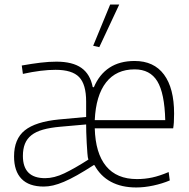

<svg xmlns="http://www.w3.org/2000/svg" viewBox="-20 -818 835 847"><path d="M391 -616 466 -798H506L418 -610ZM581 9Q516 9 469.5 -16Q423 -41 397 -89L394 -90Q352 -63 320 -45Q288 -27 262 -16Q236 -5 214.5 0Q193 5 173 5Q108 5 75 -29Q42 -63 42 -128Q42 -205 89.5 -243Q137 -281 240 -291L360 -302V-370Q360 -446 329 -478Q298 -510 225 -510Q163 -510 81 -492L76 -529Q121 -537 158.5 -541.5Q196 -546 229 -546Q300 -546 339 -518.5Q378 -491 389 -434L394 -433Q418 -490 463 -519.5Q508 -549 574 -549Q659 -549 703.5 -489Q748 -429 748 -317Q748 -294 747 -279Q746 -264 744 -252H398Q401 -142 448 -85Q495 -28 584 -28Q619 -28 651.5 -35Q684 -42 724 -59L729 -22Q696 -8 656.5 0.5Q617 9 581 9ZM179 -32Q219 -32 264 -53.5Q309 -75 370 -114Q367 -121 365.5 -142Q364 -163 362.5 -187.5Q361 -212 360.5 -235Q360 -258 360 -269L247 -259Q201 -255 169.5 -246Q138 -237 118.5 -221.5Q99 -206 90 -183.5Q81 -161 81 -130Q81 -32 179 -32ZM709 -288Q706 -407 674 -459.5Q642 -512 574 -512Q493 -512 448 -454.5Q403 -397 398 -288Z"/></svg>

Font: Encode Sans Narrow
Style: Thin
Weight: 250
Designer: Pablo Impallari, Andres Torresi
Foundry: Pablo Impallari, Andres Torresi
Version: Version 1.000; ttfautohint (v1.00) -l 8 -r 50 -G 200 -x 14 -